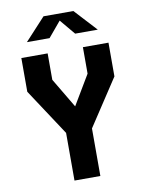

<svg xmlns="http://www.w3.org/2000/svg" viewBox="-100 -1009 820 1079"><g transform="rotate(-10 310.0 -469.5)"><path d="M61.4 -537.4V-730H211.5V-579.2L328.8 -382H295.4L412.7 -578.9V-730H558.6V-537.4L383.2 -270.8H236.8ZM236 -337.4H383.6V0H236ZM224.8 -939.4H395.2L512.2 -812.5H383L297.7 -914.5H322.3L237 -812.5H107.8Z"/></g></svg>

Font: Monaspace Krypton Var
Style: Regular
Weight: 400
Designer: Riley Cran and the Lettermatic Team
Version: Version 1.101 (Monaspace Krypton Var)